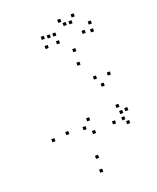

<svg xmlns="http://www.w3.org/2000/svg" viewBox="-174 -1059 969 1183"><g transform="rotate(-20 310.0 -467.5)"><path d="M552.2 -201.8V-221.8H532.2V-201.8ZM533.3 -275.2V-295.2H513.3V-275.2ZM469.8 -230.2V-250.2H449.8V-230.2ZM298.8 -66.3V-86.3H278.8V-66.3ZM176.7 -266.5V-286.5H156.7V-266.5ZM387.5 -644.7V-664.7H367.5V-644.7ZM453.7 -529.7V-549.7H433.7V-529.7ZM483.5 -472.2V-492.2H463.5V-472.2ZM542.7 -524V-544H522.7V-524ZM392 -732V-752H372V-732ZM81.2 -254.5V-274.5H61.2V-254.5ZM293.7 22.7V2.7H273.7V22.7ZM532.2 -234.3V-254.3H512.2V-234.3ZM568.8 -281V-301H548.8V-281ZM524.2 -318.5V-338.5H504.2V-318.5ZM326.2 -302.5V-322.5H306.2V-302.5ZM287 -258.5V-278.5H267V-258.5ZM333.5 -216.5V-236.5H313.5V-216.5ZM314 -812V-832H294V-812ZM428.7 -901.3V-921.3H408.7V-901.3ZM391.3 -903.7V-923.7H371.3V-903.7ZM484.5 -818.2V-838.2H464.5V-818.2ZM536.2 -809.3V-829.3H516.2V-809.3ZM539.7 -859.2V-879.2H519.7V-859.2ZM455.8 -936.7V-956.7H435.8V-936.7ZM366.5 -933.3V-953.3H346.5V-933.3ZM273 -865.2V-885.2H253V-865.2ZM309.2 -864.3V-884.3H289.2V-864.3ZM235.5 -869.7V-889.7H215.5V-869.7ZM238.5 -808.5V-828.5H218.5V-808.5Z"/></g></svg>

Font: Monaspace Radon Dots Var
Style: Regular
Weight: 400
Designer: Riley Cran and the Lettermatic Team
Version: Version 1.100 (Monaspace Radon Dots)